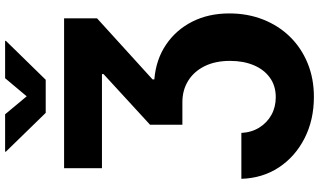

<svg xmlns="http://www.w3.org/2000/svg" viewBox="-260 -730 1206 725"><g transform="rotate(-90 342.5 -367.0)"><path d="M30.3 -58.1H203.6Q205.6 -19.5 223.9 9.8Q242.2 39.1 271.7 55.4Q301.3 71.8 338.4 71.8Q381.8 71.8 412.6 49.3Q443.4 26.9 459.5 -12Q475.6 -50.8 475.6 -100.6Q475.6 -156.7 455.6 -197Q435.5 -237.3 400.4 -259Q365.2 -280.8 319.8 -280.8H234.4V-402.8L425.8 -578.6V-584.5H70.3V-727.5H636.2V-603L405.8 -393.6V-386.7Q481 -380.4 536.9 -342.5Q592.8 -304.7 623.8 -243.4Q654.8 -182.1 654.8 -103.5Q654.8 -34.2 631.6 24.4Q608.4 83 566.4 125.7Q524.4 168.5 466.8 192.1Q409.2 215.8 339.8 215.8Q252.4 215.8 183.1 180.4Q113.8 145 73.2 83.3Q32.7 21.5 30.3 -58.1ZM273.9 -950.2 341.8 -868.7 410.2 -950.2H551.3V-947.3L404.3 -796.9H279.3L132.8 -947.3V-950.2Z"/></g></svg>

Font: Inter 17pt ExtraBold
Style: Regular
Weight: 800
Version: Version 4.001;git-66647c0bb